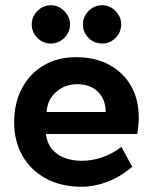

<svg xmlns="http://www.w3.org/2000/svg" viewBox="-20 -692 572 732"><path d="M484 -56Q438 -17 388.5 1.5Q339 20 291 20Q213 20 155 -11.5Q97 -43 65.5 -98.5Q34 -154 34 -225Q34 -300 64 -356Q94 -412 147 -443Q200 -474 270 -474Q343 -474 396.5 -445Q450 -416 479.5 -364.5Q509 -313 509 -243Q509 -230 507.5 -213Q506 -196 503 -181H155Q159 -147 178 -124Q197 -101 226.5 -90Q256 -79 291 -79Q333 -79 372 -93Q411 -107 443 -132ZM383 -265Q383 -312 354 -341.5Q325 -371 274 -371Q228 -371 194 -341.5Q160 -312 158 -265ZM370 -672Q399 -672 420.5 -650Q442 -628 442 -599Q442 -569 420.5 -547.5Q399 -526 370 -526Q339 -526 317.5 -547.5Q296 -569 296 -599Q296 -628 317.5 -650Q339 -672 370 -672ZM174 -672Q203 -672 225 -650Q247 -628 247 -599Q247 -569 225 -547.5Q203 -526 174 -526Q144 -526 122.5 -547.5Q101 -569 101 -599Q101 -628 122.5 -650Q144 -672 174 -672Z"/></svg>

Font: Podkova ExtraBold
Style: Regular
Weight: 800
Designer: Ilya Yudin
Foundry: Cyreal (www.cyreal.org)
Version: Version 2.103